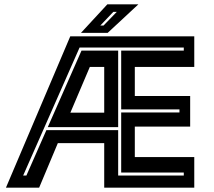

<svg xmlns="http://www.w3.org/2000/svg" viewBox="-20 -868 992 888"><path d="M7.5 0 305 -700H878.5V-558.5H603.5V-424H859.5V-282.5H603.5V-141.5H878.5V0H462V-206H247.5L161 0ZM87 -56H102L194.5 -266H526.5V-56H830V-70H540.5V-348H810V-362H540.5V-634H830V-648H348ZM201 -280 357 -634H526.5V-280ZM305.5 -347H462V-558.5H395.5ZM354.5 -716 476.5 -848H620L478 -716ZM444 -750H459L520 -813H504Z"/></svg>

Font: Tourney Condensed Regular
Style: Bold
Weight: 700
Width: 3
Designer: Tyler Finck
Foundry: Etcetera Type Co
Version: Version 1.010; ttfautohint (v1.8.3)